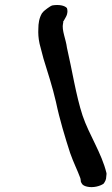

<svg xmlns="http://www.w3.org/2000/svg" viewBox="-20 -700 457 786"><path d="M137 -583C136 -563 137 -544 142 -521L158 -460C175 -405 195 -344 209 -283C224 -211 247 -136 267 -74C281 -34 297 -3 308 27C310 31 310 37 311 42V44C314 48 314 59 336 64C361 70 390 62 404 52C410 44 415 35 415 23L416 13V9C396 -74 345 -147 318 -227C291 -309 275 -415 254 -505C250 -539 232 -576 238 -604L239 -606C238 -612 238 -611 241 -615L250 -631C258 -646 257 -658 254 -667C244 -678 221 -682 195 -678C185 -676 160 -655 160 -655L152 -646C140 -626 137 -603 137 -583Z"/></svg>

Font: Stray Cat
Style: ExBlkCnObl
Weight: 1000
Version: Version 1.0